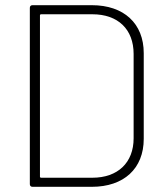

<svg xmlns="http://www.w3.org/2000/svg" viewBox="-20 -720 640 740"><path d="M105 0H334C457 0 534 -70 534 -185V-515C534 -630 457 -700 334 -700H105C99 -700 95 -696 95 -690V-10C95 -4 99 0 105 0ZM134 -39V-661C134 -663 136 -665 138 -665H336C435 -665 495 -607 495 -512V-187C495 -93 434 -35 336 -35H138C136 -35 134 -37 134 -39Z"/></svg>

Font: Barlow ExtraLight
Style: Regular
Weight: 275
Designer: Jeremy Tribby
Foundry: Tribby Type
Version: Version 1.422;hotconv 1.0.109;makeotfexe 2.5.65596